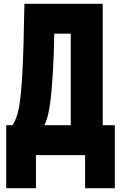

<svg xmlns="http://www.w3.org/2000/svg" viewBox="-20 -820 640 1015"><path d="M13 175V-158H46Q57 -175 65.5 -196.5Q74 -218 80 -249.5Q86 -281 90.5 -327Q95 -373 98.5 -438Q102 -503 104.5 -592.5Q107 -682 109 -800H523V-158H587V175H430V0H170V175ZM215 -158H354V-642H267Q265 -538 261 -465Q257 -392 252.5 -341.5Q248 -291 242.5 -257.5Q237 -224 230.5 -200.5Q224 -177 215 -158Z"/></svg>

Font: Martian Mono Condensed
Style: Bold
Weight: 700
Width: 3
Designer: Roman Shamin
Foundry: Evil Martians
Version: Version 1.000